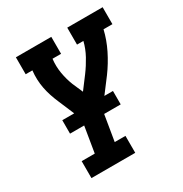

<svg xmlns="http://www.w3.org/2000/svg" viewBox="-171 -658 942 991"><g transform="rotate(-30 300.0 -162.5)"><path d="M89 205V104H167L198 -84L138 -226Q128 -249 120 -273.5Q112 -298 107 -323.5Q102 -349 101 -375.5Q100 -402 103 -429H63V-530H274V-429H223Q218 -386 225 -344.5Q232 -303 247 -265L274 -203L329 -276Q355 -311 376 -349.5Q397 -388 407 -429H369V-530H580V-429H527Q514 -373 487 -318.5Q460 -264 424 -215L315 -71L286 104H350V205ZM108 -49V-129H410V-49Z"/></g></svg>

Font: Iosevka Curly Slab ExObl
Style: Bold
Weight: 700
Width: 7
Italic angle: -9°
Monospace: yes
Designer: Belleve Invis
Foundry: Belleve Invis
Version: Version 11.0.0; ttfautohint (v1.8.3)